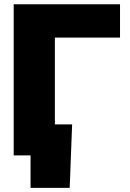

<svg xmlns="http://www.w3.org/2000/svg" viewBox="-20 -748 624 924"><path d="M557.6 -727.5V-566.9H244.1V0H45.9V-727.5ZM127 156.2V0H80.1V-149.4H327.1L315.4 156.2Z"/></svg>

Font: Inter 16pt Black
Style: Regular
Weight: 900
Version: Version 4.001;git-66647c0bb